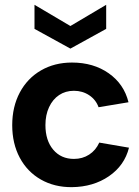

<svg xmlns="http://www.w3.org/2000/svg" viewBox="-20 -765 574 792"><path d="M30.4 -248.5Q30.4 -324.5 61.6 -383.3Q92.9 -442 148.9 -474.5Q204.9 -507 276.9 -507Q365.5 -507 428.5 -462.7Q491.6 -418.3 510.1 -343.2L386.6 -322.7Q375.6 -353.6 348 -372.1Q320.3 -390.5 285 -390.5Q250.1 -390.5 223.7 -372.8Q197.3 -355.1 182.4 -323Q167.4 -290.8 167.4 -249Q167.4 -185.7 199.5 -147.6Q231.7 -109.5 285 -109.5Q320.3 -109.5 347.7 -127.2Q375.1 -144.9 389.5 -176.8L512.1 -155.8Q493.6 -82.2 429.3 -38.1Q365 6 276.4 7Q204.4 7.5 148.4 -24.5Q92.4 -56.5 61.4 -114.7Q30.4 -173 30.4 -248.5ZM122.3 -645.9V-745.2L270.4 -657.7L418 -745.2V-645.9L270.4 -564.5Z"/></svg>

Font: AF Albert Sans Medium
Style: Regular
Weight: 500
Designer: Andreas Rasmussen
Foundry: a.Foundry
Version: Version 1.300;Glyphs 3.2 (3231)